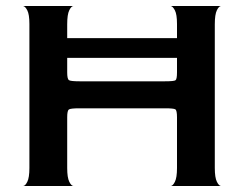

<svg xmlns="http://www.w3.org/2000/svg" viewBox="-20 -620 813 640"><path d="M57 0Q64 0 71 -14Q78 -28 78 -60V-540Q78 -572 71 -585.5Q64 -599 57 -600H225Q218 -600 211 -586Q204 -572 204 -539V-379Q204 -357 209.5 -353Q215 -349 245 -349H530Q560 -349 565 -352.5Q570 -356 570 -379V-540Q570 -572 563 -585.5Q556 -599 549 -600H717Q710 -600 703 -586Q696 -572 696 -539V-60Q696 -28 703 -14Q710 0 717 0H549Q556 0 563 -14Q570 -28 570 -60V-229Q570 -252 564.5 -255.5Q559 -259 530 -259H245Q215 -259 209.5 -255Q204 -251 204 -229V-60Q204 -28 211 -14Q218 0 225 0ZM159 -427 160 -493H605V-427Z"/></svg>

Font: Red Rose Medium
Style: Regular
Weight: 500
Designer: Jaikishan Patel
Version: Version 2.000